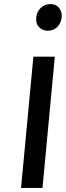

<svg xmlns="http://www.w3.org/2000/svg" viewBox="-20 -929 325 949"><path d="M84 0 145 -649H251L190 0ZM216.1 -777.1Q188.9 -777.1 172.5 -795.4Q156 -813.6 159 -842Q160.9 -869.2 180.8 -889.1Q200.6 -909 230.1 -909Q255.7 -909 271.4 -890.7Q287.1 -872.5 284.9 -843.7Q281.2 -812.8 262.5 -795Q243.7 -777.1 216.1 -777.1Z"/></svg>

Font: Karla
Style: Italic
Weight: 400
Italic angle: -8°
Designer: Jonathan Pinhorn
Version: Version 2.004;gftools[0.9.33]